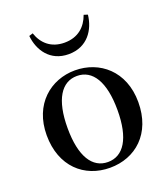

<svg xmlns="http://www.w3.org/2000/svg" viewBox="-148 -912 907 1034"><g transform="rotate(-20 305.5 -395.5)"><path d="M305 16C451 16 568 -84 568 -265C568 -444 445 -542 305 -542C166 -542 43 -443 43 -265C43 -86 158 16 305 16ZM305 -17C216 -17 162 -100 162 -263C162 -426 216 -510 305 -510C394 -510 448 -426 448 -263C448 -100 394 -17 305 -17ZM138 -800C146 -717 198 -635 305 -635C413 -635 465 -717 474 -800L452 -807C430 -745 383 -701 305 -701C229 -701 181 -744 160 -807Z"/></g></svg>

Font: Noto Serif JP SemiBold
Style: Regular
Weight: 600
Designer: Ryoko NISHIZUKA 西塚涼子 (kana & ideographs); Frank Grießhammer (Latin, Greek & Cyrillic); Wenlong ZHANG 张文龙 (bopomofo); San
Foundry: Adobe
Version: Version 2.001;hotconv 1.1.0;makeotfexe 2.6.0